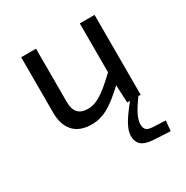

<svg xmlns="http://www.w3.org/2000/svg" viewBox="-161 -599 936 968"><g transform="rotate(-30 307.0 -115.0)"><path d="M372.1 154.8Q372.1 130.9 389.4 96.7Q406.7 62.5 457 0H440.9L436 -103Q371.1 -42 326.2 -17.6Q281.2 6.8 232.9 6.8Q163.1 6.8 127.4 -32.2Q91.8 -71.3 91.8 -141.1V-464.8H178.2V-155.8Q178.2 -112.8 196.8 -91.8Q215.3 -70.8 256.8 -70.8Q291 -70.8 329.6 -94.5Q368.2 -118.2 433.1 -180.2V-464.8H519V0H505.9Q467.3 53.2 455.1 81.5Q442.9 109.9 442.9 128.9Q442.9 149.4 452.6 159.9Q462.4 170.4 487.8 171.9L564 175.8L558.1 234.9L463.9 230Q414.6 227.1 393.3 209Q372.1 190.9 372.1 154.8Z"/></g></svg>

Font: IntelOne Mono
Style: Regular
Weight: 400
Designer: Fred Shallcrass
Foundry: Frere-Jones Type LLC
Version: Version 1.200;hotconv 1.1.0;makeotfexe 2.6.0;FJTRelease1.2